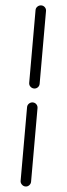

<svg xmlns="http://www.w3.org/2000/svg" viewBox="-70 -865 409 1180"><g transform="rotate(5 134.5 -275.5)"><path d="M102.5 -353.5V-802.7Q102.5 -815.4 112.3 -824.7Q122.1 -834 135.3 -834Q148.4 -834 157.7 -824.7Q167 -815.4 167 -802.7V-353.5Q167 -339.8 157.7 -330.6Q148.4 -321.3 135.3 -321.3Q122.1 -321.3 112.3 -330.6Q102.5 -339.8 102.5 -353.5ZM102.5 251V-203.1Q102.5 -216.8 112.3 -226.1Q122.1 -235.4 135.3 -235.4Q148.4 -235.4 157.7 -226.1Q167 -216.8 167 -203.1V251Q167 263.7 157.7 273.4Q148.4 283.2 135.3 283.2Q122.1 283.2 112.3 273.4Q102.5 263.7 102.5 251Z"/></g></svg>

Font: Gen Jyuu Gothic P Regular
Style: Regular
Weight: 400
Designer: [Source Han Sans]
Ryoko NISHIZUKA  (kana & ideographs); Paul D. Hunt (Latin, Greek & Cyrillic); Wenlong ZHANG  (bopomofo
Version: Version 1.002.20150607